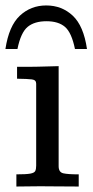

<svg xmlns="http://www.w3.org/2000/svg" viewBox="-32 -681 338 701"><path d="M27.8 0V-44.4Q63.5 -44.4 78.4 -47.1Q93.3 -49.8 96.7 -56.6Q100.1 -63.5 100.1 -76.2V-375.5Q100.1 -389.2 84.5 -391.1Q68.8 -393.1 30.3 -393.6Q30.3 -404.8 30.3 -415.5Q30.3 -426.3 30.3 -437Q50.3 -437 69.3 -437Q88.4 -437 106.4 -437.5Q126 -438 144.5 -438.5Q163.1 -439 182.1 -439.5V-74.2Q182.1 -52.2 199 -48.3Q215.8 -44.4 255.4 -44.4V0Q242.7 0 221.4 -0.2Q200.2 -0.5 178 -0.5Q155.8 -0.5 139.6 -0.7Q123.5 -1 120.6 -1Q93.3 -1 71.8 -0.5Q50.3 0 27.8 0ZM136.7 -661.1Q193.8 -661.1 233.6 -623.8Q273.4 -586.4 285.6 -502H241.7Q229.5 -562 205.3 -582.8Q181.2 -603.5 137.7 -603.5Q93.8 -603.5 68.8 -582.8Q43.9 -562 31.7 -502H-12.2Q0.5 -586.4 40.5 -623.8Q80.6 -661.1 136.7 -661.1Z"/></svg>

Font: Kameron
Style: Regular
Weight: 400
Designer: Vernon Adams
Foundry: Vernon Adams
Version: Version 1.100